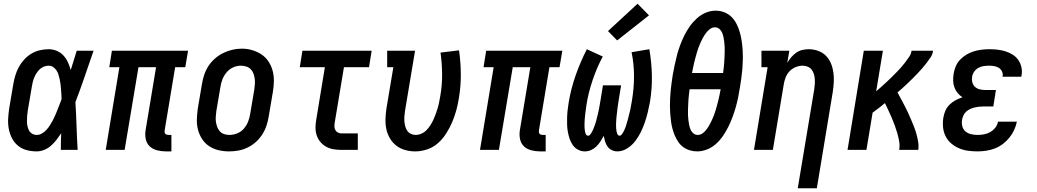

<svg xmlns="http://www.w3.org/2000/svg" viewBox="-20 -801 5540 1026"><path d="M176 8Q148 8 122 1Q96 -6 76 -22.5Q56 -39 44 -62.5Q32 -86 27 -112Q22 -138 23.5 -166Q25 -194 29 -221L51 -351Q55 -375 62 -398Q69 -421 80.5 -442.5Q92 -464 109.5 -483Q127 -502 148 -514.5Q169 -527 193 -532.5Q217 -538 240 -538Q263 -538 284 -529Q305 -520 319.5 -504Q334 -488 343 -468Q352 -448 358 -427Q366 -452 374 -478Q382 -504 390 -530H480Q456 -461 432.5 -392Q409 -323 383 -255Q387 -191 389 -127.5Q391 -64 395 0H305Q305 -22 305.5 -44.5Q306 -67 307 -89Q295 -71 282 -54Q269 -37 252.5 -22.5Q236 -8 216 0Q196 8 176 8ZM176 -80Q191 -80 204.5 -88Q218 -96 228.5 -107.5Q239 -119 247.5 -132.5Q256 -146 263 -159.5Q270 -173 276 -187Q282 -201 287.5 -215Q293 -229 298.5 -243Q304 -257 309 -271Q309 -285 308 -298Q307 -311 306 -324.5Q305 -338 303.5 -351Q302 -364 299 -377Q296 -390 292.5 -402Q289 -414 282 -424.5Q275 -435 264.5 -442.5Q254 -450 240 -450Q227 -450 214.5 -445Q202 -440 192.5 -431Q183 -422 175.5 -410.5Q168 -399 163 -387Q158 -375 155 -362.5Q152 -350 150 -337L128 -207Q126 -194 125 -180.5Q124 -167 124 -154Q124 -141 126.5 -128Q129 -115 135 -104Q141 -93 152 -86.5Q163 -80 176 -80Z M866 8Q842 8 819 2Q796 -4 780 -19Q764 -34 759 -57.5Q754 -81 758 -105L814 -442H720L646 0H545L618 -442H564L578 -530H985L970 -442H916L860 -105Q859 -100 859.5 -95Q860 -90 863 -86.5Q866 -83 870.5 -81.5Q875 -80 880 -80H896V8Z M1204 8Q1175 8 1147.5 1.5Q1120 -5 1097.5 -20Q1075 -35 1060 -58Q1045 -81 1038 -108Q1031 -135 1032 -164Q1033 -193 1037 -221L1059 -351Q1063 -376 1071 -400.5Q1079 -425 1093.5 -447.5Q1108 -470 1128.5 -488Q1149 -506 1172.5 -517.5Q1196 -529 1221 -535Q1246 -541 1272 -541Q1301 -541 1328 -533Q1355 -525 1377.5 -510Q1400 -495 1415 -472Q1430 -449 1437 -422.5Q1444 -396 1443.5 -366.5Q1443 -337 1438 -309L1416 -179Q1412 -154 1404 -129.5Q1396 -105 1381.5 -82.5Q1367 -60 1347 -42Q1327 -24 1303 -12.5Q1279 -1 1254 3.5Q1229 8 1204 8ZM1206 -80Q1227 -80 1248 -88.5Q1269 -97 1283.5 -114Q1298 -131 1306 -151.5Q1314 -172 1317 -193L1339 -323Q1341 -338 1342 -352.5Q1343 -367 1341 -381.5Q1339 -396 1334 -409Q1329 -422 1319.5 -431.5Q1310 -441 1296 -445.5Q1282 -450 1267 -450Q1246 -450 1226 -441Q1206 -432 1191.5 -415Q1177 -398 1169 -378Q1161 -358 1158 -337L1136 -207Q1134 -192 1133 -177.5Q1132 -163 1134 -149Q1136 -135 1141 -122Q1146 -109 1155 -99Q1164 -89 1177.5 -84.5Q1191 -80 1206 -80Z M1805 0Q1783 0 1762 -3.5Q1741 -7 1723 -17Q1705 -27 1692 -42.5Q1679 -58 1672.5 -77.5Q1666 -97 1666 -118.5Q1666 -140 1670 -162L1716 -442H1582L1596 -530H1966L1952 -442H1818L1769 -148Q1767 -137 1767 -126.5Q1767 -116 1771.5 -107Q1776 -98 1785 -93Q1794 -88 1805 -88H1892V0Z M2199 8Q2171 8 2144.5 0.5Q2118 -7 2097.5 -23Q2077 -39 2063.5 -62Q2050 -85 2044.5 -111Q2039 -137 2040 -165.5Q2041 -194 2045 -221L2082 -442H2049V-530H2198L2144 -207Q2142 -193 2141 -179Q2140 -165 2141 -152Q2142 -139 2145.5 -126Q2149 -113 2156 -102.5Q2163 -92 2175 -86Q2187 -80 2201 -80Q2217 -80 2232.5 -87Q2248 -94 2260 -106.5Q2272 -119 2281 -133.5Q2290 -148 2297 -163.5Q2304 -179 2309.5 -194.5Q2315 -210 2319.5 -225.5Q2324 -241 2327 -257Q2330 -273 2333 -289Q2343 -347 2342.5 -404.5Q2342 -462 2334 -520L2433 -532Q2442 -469 2442.5 -405Q2443 -341 2432 -276Q2427 -244 2418.5 -212.5Q2410 -181 2397 -150Q2384 -119 2365.5 -89.5Q2347 -60 2321.5 -37Q2296 -14 2263.5 -3Q2231 8 2199 8Z M2866 8Q2842 8 2819 2Q2796 -4 2780 -19Q2764 -34 2759 -57.5Q2754 -81 2758 -105L2814 -442H2720L2646 0H2545L2618 -442H2564L2578 -530H2985L2970 -442H2916L2860 -105Q2859 -100 2859.5 -95Q2860 -90 2863 -86.5Q2866 -83 2870.5 -81.5Q2875 -80 2880 -80H2896V8Z M3105 8Q3086 8 3069 -1Q3052 -10 3041 -25.5Q3030 -41 3024 -59Q3018 -77 3014.5 -96Q3011 -115 3010.5 -134.5Q3010 -154 3010.5 -174Q3011 -194 3013.5 -214.5Q3016 -235 3019 -254Q3025 -291 3034.5 -327.5Q3044 -364 3056.5 -399.5Q3069 -435 3084 -470Q3099 -505 3116 -538L3201 -499Q3185 -469 3171.5 -437.5Q3158 -406 3147 -373.5Q3136 -341 3127.5 -307.5Q3119 -274 3114 -241Q3113 -234 3112 -226.5Q3111 -219 3110 -211.5Q3109 -204 3108 -197Q3107 -190 3106.5 -182.5Q3106 -175 3105 -167.5Q3104 -160 3104 -153Q3104 -146 3103.5 -138.5Q3103 -131 3103.5 -124Q3104 -117 3104.5 -110Q3105 -103 3106.5 -96Q3108 -89 3111.5 -82.5Q3115 -76 3123 -76Q3130 -76 3135 -83Q3140 -90 3143.5 -96.5Q3147 -103 3150 -110Q3153 -117 3155.5 -124Q3158 -131 3160.5 -138Q3163 -145 3165 -152Q3167 -159 3168.5 -166Q3170 -173 3172 -180Q3174 -187 3175.5 -194Q3177 -201 3178.5 -208Q3180 -215 3181.5 -222Q3183 -229 3184 -236.5Q3185 -244 3186.5 -251Q3188 -258 3189 -265L3202 -345H3299L3286 -265Q3285 -257 3283.5 -248.5Q3282 -240 3281 -232Q3280 -224 3279 -215.5Q3278 -207 3277 -198.5Q3276 -190 3275 -182Q3274 -174 3273.5 -165.5Q3273 -157 3272.5 -149Q3272 -141 3272 -132.5Q3272 -124 3272.5 -116Q3273 -108 3274.5 -100Q3276 -92 3279.5 -84Q3283 -76 3291 -76Q3298 -76 3303 -83Q3308 -90 3311.5 -96.5Q3315 -103 3318 -110Q3321 -117 3323.5 -124Q3326 -131 3328 -138Q3330 -145 3332 -152Q3334 -159 3336 -166Q3338 -173 3339.5 -180Q3341 -187 3343 -194Q3345 -201 3346.5 -208Q3348 -215 3349.5 -222Q3351 -229 3352 -236Q3353 -243 3354.5 -250Q3356 -257 3357 -264Q3368 -330 3368 -394.5Q3368 -459 3355 -522L3450 -538Q3462 -468 3463.5 -397.5Q3465 -327 3453 -255Q3448 -228 3441.5 -201Q3435 -174 3426 -147.5Q3417 -121 3404.5 -95.5Q3392 -70 3374.5 -47Q3357 -24 3331.5 -8Q3306 8 3279 8Q3263 8 3249 1Q3235 -6 3226.5 -18Q3218 -30 3213.5 -45Q3209 -60 3206 -75Q3198 -60 3188.5 -45Q3179 -30 3166.5 -18Q3154 -6 3138 1Q3122 8 3105 8ZM3278 -585 3229 -635 3387 -781 3448 -719Z M3705 8Q3685 8 3665.5 2Q3646 -4 3630.5 -15.5Q3615 -27 3604 -43.5Q3593 -60 3585.5 -78Q3578 -96 3573 -115Q3568 -134 3565.5 -154Q3563 -174 3561.5 -194Q3560 -214 3560 -235Q3560 -256 3561 -277Q3562 -298 3564 -318.5Q3566 -339 3569 -359.5Q3572 -380 3575 -401Q3580 -428 3585.5 -454.5Q3591 -481 3598 -507.5Q3605 -534 3614.5 -559.5Q3624 -585 3636.5 -610.5Q3649 -636 3665.5 -659.5Q3682 -683 3703.5 -702.5Q3725 -722 3751 -733Q3777 -744 3804 -744Q3829 -744 3851.5 -735Q3874 -726 3890 -709.5Q3906 -693 3916.5 -672Q3927 -651 3933.5 -628Q3940 -605 3943.5 -581Q3947 -557 3948.5 -532.5Q3950 -508 3949.5 -483Q3949 -458 3947 -433Q3945 -408 3941.5 -383.5Q3938 -359 3934 -334Q3930 -307 3924.5 -280.5Q3919 -254 3911.5 -227.5Q3904 -201 3894.5 -175.5Q3885 -150 3872.5 -124.5Q3860 -99 3844 -75.5Q3828 -52 3806.5 -32.5Q3785 -13 3758.5 -2.5Q3732 8 3705 8Q3705 8 3705 8Q3705 8 3705 8ZM3678 -411H3844Q3846 -425 3847.5 -439Q3849 -453 3850 -466.5Q3851 -480 3851.5 -493.5Q3852 -507 3852.5 -520.5Q3853 -534 3852.5 -548Q3852 -562 3850.5 -575Q3849 -588 3846.5 -601Q3844 -614 3839 -626Q3834 -638 3824 -646.5Q3814 -655 3801 -655Q3786 -655 3774 -646Q3762 -637 3753 -625Q3744 -613 3737 -600.5Q3730 -588 3724 -574.5Q3718 -561 3713 -547.5Q3708 -534 3704 -520.5Q3700 -507 3696.5 -493.5Q3693 -480 3689.5 -466.5Q3686 -453 3683.5 -439Q3681 -425 3678 -411ZM3709 -80Q3723 -80 3735 -89Q3747 -98 3756 -110Q3765 -122 3772 -135Q3779 -148 3785 -161Q3791 -174 3796 -187.5Q3801 -201 3805 -214.5Q3809 -228 3812.5 -241.5Q3816 -255 3819.5 -268.5Q3823 -282 3825.5 -296Q3828 -310 3831 -324H3665Q3663 -310 3661.5 -296Q3660 -282 3659 -268.5Q3658 -255 3657.5 -241.5Q3657 -228 3656.5 -214Q3656 -200 3656.5 -186.5Q3657 -173 3658.5 -160Q3660 -147 3662.5 -134Q3665 -121 3670 -109Q3675 -97 3685 -88.5Q3695 -80 3709 -80Z M4243 205 4331 -323Q4333 -337 4334 -351.5Q4335 -366 4334 -379.5Q4333 -393 4329 -406Q4325 -419 4316.5 -429.5Q4308 -440 4295.5 -445Q4283 -450 4269 -450Q4250 -450 4231 -442Q4212 -434 4198.5 -419.5Q4185 -405 4178 -386.5Q4171 -368 4168 -349L4110 0H4009L4082 -442H4049V-530H4198L4187 -465Q4196 -481 4208 -495Q4220 -509 4235 -519.5Q4250 -530 4267.5 -534Q4285 -538 4302 -538Q4328 -538 4352.5 -529Q4377 -520 4394 -502.5Q4411 -485 4420.5 -462Q4430 -439 4433.5 -413.5Q4437 -388 4435.5 -361.5Q4434 -335 4430 -309L4345 205Z M4509 0 4596 -530H4698L4662 -313Q4676 -325 4689.5 -337Q4703 -349 4716.5 -361.5Q4730 -374 4743 -387Q4756 -400 4769 -413Q4782 -426 4794 -439.5Q4806 -453 4817 -467.5Q4828 -482 4838.5 -497.5Q4849 -513 4851 -530H4966Q4964 -512 4954 -496.5Q4944 -481 4932.5 -466Q4921 -451 4909 -437Q4897 -423 4884 -409.5Q4871 -396 4858 -383Q4845 -370 4831.5 -357Q4818 -344 4804 -331.5Q4790 -319 4776 -307Q4786 -289 4795.5 -271Q4805 -253 4814.5 -235Q4824 -217 4832.5 -198.5Q4841 -180 4849 -161Q4857 -142 4864.5 -123Q4872 -104 4877.5 -84Q4883 -64 4886.5 -42.5Q4890 -21 4887 0H4785Q4789 -23 4785 -45.5Q4781 -68 4775 -89Q4769 -110 4761.5 -130.5Q4754 -151 4745.5 -171Q4737 -191 4727.5 -211Q4718 -231 4709 -250Q4693 -237 4676.5 -224Q4660 -211 4643 -199L4610 0Z M5204 8Q5178 8 5152.5 4.5Q5127 1 5104 -9Q5081 -19 5062.5 -35Q5044 -51 5033 -73Q5022 -95 5019.5 -120.5Q5017 -146 5021 -172Q5024 -191 5032 -209.5Q5040 -228 5054.5 -242Q5069 -256 5086.5 -265.5Q5104 -275 5123 -281Q5108 -291 5097 -304.5Q5086 -318 5080 -334.5Q5074 -351 5073.5 -369.5Q5073 -388 5076 -407Q5079 -427 5087.5 -447Q5096 -467 5111.5 -483Q5127 -499 5146 -510Q5165 -521 5185 -527Q5205 -533 5226 -535.5Q5247 -538 5267 -538Q5289 -538 5311 -535.5Q5333 -533 5353.5 -526.5Q5374 -520 5391.5 -509Q5409 -498 5421 -481Q5433 -464 5438 -442.5Q5443 -421 5439 -399Q5439 -397 5438.5 -395Q5438 -393 5437 -391H5337Q5337 -392 5337.5 -393Q5338 -394 5338 -394Q5340 -408 5334 -420Q5328 -432 5317.5 -438.5Q5307 -445 5293.5 -447.5Q5280 -450 5267 -450Q5252 -450 5237.5 -448Q5223 -446 5209.5 -439Q5196 -432 5186.5 -419Q5177 -406 5175 -392Q5172 -376 5176 -361Q5180 -346 5190.5 -336.5Q5201 -327 5216 -323.5Q5231 -320 5247 -320H5302L5288 -232H5232Q5220 -232 5208.5 -230.5Q5197 -229 5185.5 -226Q5174 -223 5162.5 -217.5Q5151 -212 5142 -203.5Q5133 -195 5128 -183.5Q5123 -172 5121 -161Q5118 -143 5122.5 -126Q5127 -109 5139.5 -98.5Q5152 -88 5169 -84Q5186 -80 5204 -80Q5221 -80 5238 -83Q5255 -86 5271 -95Q5287 -104 5298.5 -118.5Q5310 -133 5313 -151H5414Q5409 -127 5399 -105.5Q5389 -84 5373.5 -65Q5358 -46 5338 -31Q5318 -16 5295.5 -7.5Q5273 1 5249.5 4.5Q5226 8 5204 8Z"/></svg>

Font: Iosevka Curly Slab SmBdObl
Style: Regular
Weight: 600
Italic angle: -9°
Monospace: yes
Designer: Belleve Invis
Foundry: Belleve Invis
Version: Version 11.0.0; ttfautohint (v1.8.3)